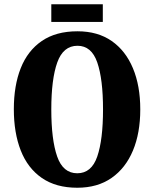

<svg xmlns="http://www.w3.org/2000/svg" viewBox="-20 -872 724 902"><path d="M343 10Q243 10 176.5 -36Q110 -82 77.5 -165Q45 -248 45 -359Q45 -470 77.5 -552Q110 -634 176.5 -679.5Q243 -725 344 -725Q439 -725 504.5 -679.5Q570 -634 604.5 -551.5Q639 -469 639 -358Q639 -247 604.5 -164.5Q570 -82 504 -36Q438 10 343 10ZM343 -58Q410 -58 437 -137Q464 -216 464 -358Q464 -500 437 -578.5Q410 -657 344 -657Q277 -657 249 -578.5Q221 -500 221 -358Q221 -216 248.5 -137Q276 -58 343 -58ZM221 -769V-852H463V-769Z"/></svg>

Font: Noto Serif Lao ExtraCondensed Black
Style: Regular
Weight: 900
Width: 2
Designer: Monotype Design Team
Foundry: Monotype Imaging Inc.
Version: Version 2.003; ttfautohint (v1.8.4.7-5d5b)